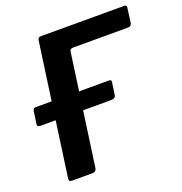

<svg xmlns="http://www.w3.org/2000/svg" viewBox="-133 -857 921 973"><g transform="rotate(-20 327.5 -371.0)"><path d="M175 -725Q177 -742 192 -742H643Q657 -742 654 -727L644 -651Q641 -632 623 -632H327Q310 -632 308 -618L224 -19Q221 0 200 0H93Q81 0 78 -4.5Q75 -9 76 -18ZM452 -399 443 -336Q441 -316 416 -316H36Q25 -316 21.5 -320.5Q18 -325 20 -334L29 -396Q31 -413 44 -413H441Q455 -413 452 -399Z"/></g></svg>

Font: Libre Franklin SemiBold
Style: Italic
Weight: 600
Italic angle: -8°
Designer: Pablo Impallari, Rodrigo Fuenzalida, Nhung Nguyen
Foundry: Impallari Type
Version: Version 3.000